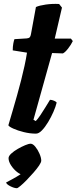

<svg xmlns="http://www.w3.org/2000/svg" viewBox="-20 -703 403 1010"><path d="M169 0Q138 0 105.5 -8Q73 -16 50 -26.5Q27 -37 24 -44Q35 -81 46.5 -120.5Q58 -160 69.5 -200.5Q81 -241 91 -280.5Q101 -320 109 -356.5Q117 -393 122 -426L47 -438Q47 -458 50 -474Q53 -490 56 -497L121 -501Q132 -502 136.5 -507Q141 -512 143 -524L169 -666Q186 -674 220.5 -679Q255 -684 291 -682L306 -663L268 -500H353L363 -487Q354 -468 338.5 -448Q323 -428 311 -422L254 -424L156 -73L168 -66Q178 -76 192 -96.5Q206 -117 219.5 -139.5Q233 -162 243 -178Q253 -178 264.5 -173Q276 -168 278 -163Q273 -142 261 -114.5Q249 -87 233 -60.5Q217 -34 200.5 -17Q184 0 169 0ZM69 287Q55 287 35 277Q15 267 12 257Q29 248 47.5 238Q66 228 83 217Q100 206 109 193L101 216Q88 216 70 202Q52 188 38.5 167.5Q25 147 25 129Q25 118 39 105Q53 92 73 80.5Q93 69 112 61Q131 53 141 53Q153 53 166 69Q179 85 188 106Q197 127 197 142Q197 151 185.5 168Q174 185 156 205.5Q138 226 120 244.5Q102 263 87.5 275Q73 287 69 287Z"/></svg>

Font: Texturina Medium 12pt Black
Style: Italic
Weight: 900
Italic angle: -11°
Version: Version 1.002